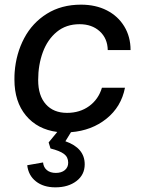

<svg xmlns="http://www.w3.org/2000/svg" viewBox="-20 -559 607 825"><path d="M97 151 165 139Q167 160 181.5 172Q196 184 220 184Q244 184 258.5 172Q273 160 273 140Q273 116 255 102.5Q237 89 197 79L189 53L226 8Q141 -3 91.5 -62.5Q42 -122 42 -217Q42 -238 43 -249Q49 -329 84 -395Q119 -461 181.5 -500Q244 -539 328 -539Q391 -539 439 -514.5Q487 -490 514 -445.5Q541 -401 541 -344H443Q442 -394 408.5 -424.5Q375 -455 322 -455Q264 -455 224 -422Q184 -389 164 -334.5Q144 -280 144 -215Q144 -148 177 -111Q210 -74 268 -74Q323 -74 363 -103Q403 -132 418 -182H517Q501 -100 437.5 -49Q374 2 285 9L261 48Q344 77 344 147Q344 192 308.5 219Q273 246 218 246Q167 246 134.5 220.5Q102 195 97 151Z"/></svg>

Font: Mona Sans Medium
Style: Italic
Weight: 500
Italic angle: -11.7°
Designer: Deni Anggara
Foundry: GitHub
Version: Version 2.000